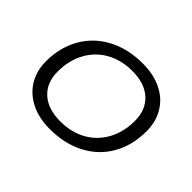

<svg xmlns="http://www.w3.org/2000/svg" viewBox="-114 -675 864 864"><g transform="rotate(45 318.5 -242.5)"><path d="M48 -193Q48 -282 87 -350.5Q126 -419 197.5 -457Q269 -495 363 -495Q433 -495 484.5 -469.5Q536 -444 563.5 -397.5Q591 -351 591 -292Q591 -202 552.5 -134Q514 -66 442.5 -28Q371 10 276 10Q206 10 154.5 -16Q103 -42 75.5 -88Q48 -134 48 -193ZM521 -287Q521 -357 477 -397.5Q433 -438 354 -438Q284 -438 230.5 -408Q177 -378 147.5 -323.5Q118 -269 118 -198Q118 -128 162 -88Q206 -48 285 -48Q355 -48 408.5 -78Q462 -108 491.5 -162.5Q521 -217 521 -287Z"/></g></svg>

Font: Niramit Light
Style: Italic
Weight: 300
Italic angle: -10°
Designer: Katatrad Aksorn Co.,Ltd.
Foundry: Cadson Demak Co.,Ltd.
Version: Version 1.000; ttfautohint (v1.6)